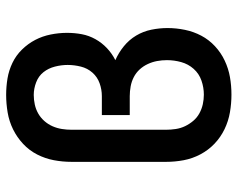

<svg xmlns="http://www.w3.org/2000/svg" viewBox="-96 -688 791 640"><g transform="rotate(-90 300.0 -367.5)"><path d="M305 8Q276 8 246.5 3Q217 -2 190 -15Q163 -28 141.5 -48.5Q120 -69 106 -95.5Q92 -122 86.5 -151Q81 -180 81 -210V-525Q81 -555 86.5 -584Q92 -613 105.5 -639.5Q119 -666 141 -686.5Q163 -707 189.5 -720Q216 -733 245.5 -738Q275 -743 304 -743Q332 -743 359 -738.5Q386 -734 411 -722Q436 -710 455.5 -690Q475 -670 487.5 -646Q500 -622 505.5 -594.5Q511 -567 511 -540Q511 -515 506.5 -491Q502 -467 490 -445.5Q478 -424 460 -407Q442 -390 420 -379Q445 -368 466.5 -350.5Q488 -333 502 -309.5Q516 -286 521.5 -259Q527 -232 527 -205Q527 -176 521 -147Q515 -118 501.5 -92.5Q488 -67 466.5 -47Q445 -27 418.5 -14.5Q392 -2 363.5 3Q335 8 305 8ZM305 -84Q329 -84 352 -92Q375 -100 391 -118Q407 -136 413.5 -159.5Q420 -183 420 -207Q420 -224 417 -240Q414 -256 407 -271Q400 -286 389 -298Q378 -310 363.5 -317.5Q349 -325 332.5 -328Q316 -331 300 -331H237V-424H300Q322 -424 343 -431.5Q364 -439 378.5 -455.5Q393 -472 398.5 -494Q404 -516 404 -538Q404 -538 404 -538Q404 -538 404 -538Q404 -559 398.5 -580.5Q393 -602 380 -618.5Q367 -635 346 -643Q325 -651 304 -651Q288 -651 272 -647.5Q256 -644 242 -636Q228 -628 217 -615.5Q206 -603 199.5 -588Q193 -573 190.5 -557Q188 -541 188 -525V-210Q188 -194 190.5 -177.5Q193 -161 200 -146.5Q207 -132 217.5 -119.5Q228 -107 242.5 -99Q257 -91 273 -87.5Q289 -84 305 -84Z"/></g></svg>

Font: Iosevka Slab Semibold Extended
Style: Regular
Weight: 600
Width: 7
Monospace: yes
Designer: Belleve Invis
Foundry: Belleve Invis
Version: Version 11.1.0; ttfautohint (v1.8.3)